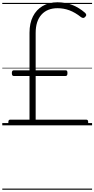

<svg xmlns="http://www.w3.org/2000/svg" viewBox="-20 -1100 828 1685"><path d="M69 0Q61 0 57 -6.5Q53 -13 53 -26Q53 -40 57.5 -45Q62 -50 69 -50H239V-433H101Q93 -433 88.5 -438.5Q84 -444 84 -459Q84 -472 88.5 -477.5Q93 -483 101 -483H239V-813Q239 -896 269 -955.5Q299 -1015 354.5 -1047.5Q410 -1080 484 -1080Q553 -1080 613 -1057Q673 -1034 726 -988Q733 -982 736 -973Q739 -964 729 -953Q720 -943 711.5 -942.5Q703 -942 692 -949Q639 -991 589 -1009.5Q539 -1028 485 -1028Q395 -1028 344 -971.5Q293 -915 293 -811V-483H555Q564 -483 568 -478Q572 -473 572 -459Q572 -445 568 -439Q564 -433 555 -433H293V-50H737Q745 -50 749.5 -45Q754 -40 754 -26Q754 -13 750 -6.5Q746 0 737 0ZM0 555H788V565H0ZM0 -20H788V0H0ZM0 -505H788V-500H0ZM0 -1075H788V-1065H0Z"/></svg>

Font: Playwrite AR Guides
Style: Regular
Weight: 400
Designer: Veronika Burian, José Scaglione
Foundry: TypeTogether
Version: Version 1.003